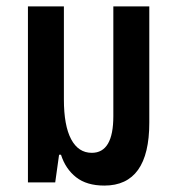

<svg xmlns="http://www.w3.org/2000/svg" viewBox="-20 -568 546 598"><path d="M305 10Q250 10 217 -16Q184 -42 170 -86H164L152 0H67V-548H179V-258Q179 -177 201.5 -134.5Q224 -92 266 -92Q333 -92 333 -206V-548H445V-186Q445 10 305 10Z"/></svg>

Font: Noto Sans Thai ExtCond SemBd
Style: Regular
Weight: 600
Width: 2
Designer: Monotype Design Team
Foundry: Monotype Imaging Inc.
Version: Version 2.002; ttfautohint (v1.8.4.7-5d5b)